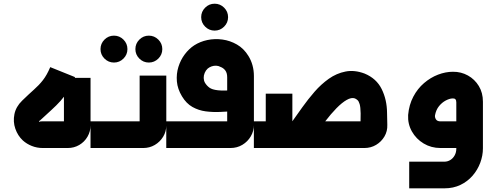

<svg xmlns="http://www.w3.org/2000/svg" viewBox="-20 -811 2722 1052"><path d="M214.3 0Q182.8 0 154.5 -11.2Q126.3 -22.3 104.9 -41.7Q77.4 -67.4 64 -105.7Q50.7 -144 59 -185.3Q67.3 -226.5 101.2 -259.4Q138.9 -295.9 166.3 -320.2Q193.8 -344.4 215.2 -371.8Q236.7 -399.2 255.3 -443.2L391.3 -388.4Q372.9 -345.3 353.4 -314.2Q334 -283.1 311.8 -258.4Q289.7 -233.7 262 -208.6Q234.3 -183.6 199.8 -151.5Q193.7 -147.8 193.5 -145.7Q193.4 -143.6 195.7 -143.7Q199.1 -146.1 209.2 -146.1H347.5Q343.1 -141.7 338.9 -137.5Q334.8 -133.3 330.3 -128.9V-384.2H476.1V-125.2Q476.1 -90.5 459.4 -62Q442.8 -33.4 414.3 -16.7Q385.9 0 351.2 0Z M604.5 -468.3Q574.2 -468.3 552.4 -490Q530.7 -511.7 530.7 -542Q530.7 -572.3 552.4 -594Q574.2 -615.7 604.5 -615.7Q634.7 -615.7 656.5 -594Q678.2 -572.3 678.2 -542Q678.2 -511.7 656.5 -490Q634.7 -468.3 604.5 -468.3ZM795.5 -468.3Q765.3 -468.3 743.5 -490Q721.8 -511.7 721.8 -542Q721.8 -572.3 743.5 -594Q765.3 -615.7 795.5 -615.7Q825.8 -615.7 847.6 -594Q869.3 -572.3 869.3 -542Q869.3 -511.7 847.6 -490Q825.8 -468.3 795.5 -468.3Z M476 0V-146.1H762Q757.9 -141.7 753.6 -137.4Q749.3 -133 745.1 -128.6V-396.9H891.2V-124.9Q891.2 -90.3 873.9 -61.8Q856.5 -33.4 828 -16.7Q799.4 0 765 0Z M1156 -643.3Q1125.7 -643.3 1104 -665Q1082.3 -686.7 1082.3 -717Q1082.3 -747.3 1104 -769Q1125.7 -790.7 1156 -790.7Q1186.3 -790.7 1208 -769Q1229.7 -747.3 1229.7 -717Q1229.7 -686.7 1208 -665Q1186.3 -643.3 1156 -643.3Z M891 0V-146.1H1242Q1237.6 -141.7 1233.4 -137.5Q1229.3 -133.3 1224.8 -128.9V-387.3Q1224.8 -411.5 1214.3 -425.2Q1203.7 -438.9 1188.3 -444.3Q1177.5 -450.5 1164.8 -451Q1152.2 -451.6 1140 -447.5Q1127.8 -443.4 1118 -435.3Q1107.5 -425.7 1101.6 -411.7Q1095.7 -397.6 1096.1 -383.7Q1096.4 -369.7 1102.9 -357.8Q1112.6 -341.6 1127.5 -330.7Q1142.3 -319.8 1174.3 -316.3Q1206.2 -312.7 1264.8 -317.5V-201.9Q1227.3 -199.6 1186.5 -197.7Q1145.7 -195.8 1106.8 -200.9Q1067.9 -206.1 1034.4 -224.9Q1000.9 -243.7 977.1 -283.2Q952.8 -323.4 949.2 -364.7Q945.6 -406.1 957.4 -444.2Q969.3 -482.4 992.2 -513Q1015.2 -543.7 1044.2 -562.6Q1076.3 -583.2 1116.4 -591.7Q1156.6 -600.1 1198.6 -594.4Q1240.5 -588.7 1278.2 -567.1Q1315.8 -545.5 1341.1 -504.5Q1355.7 -481.2 1363.5 -453Q1371.2 -424.8 1371.2 -394.5V-127.2Q1371.2 -93.1 1354.1 -64Q1337.1 -34.9 1308 -17.5Q1278.9 0 1243 0Z M1436.1 -85.9V-297.9H1581.9V-85.9ZM1371 0V-146.1H1596.9V0ZM1555.9 0V-146.1H1972.8Q1968.4 -141.7 1964.1 -137.5Q1959.8 -133.3 1955.3 -128.9L1956 -190.2Q1955.3 -224.6 1950.6 -240.4Q1945.9 -256.3 1938.8 -262.5Q1931.6 -268.8 1924.2 -271.9Q1905.5 -278.3 1879.6 -263.5Q1853.7 -248.8 1823.4 -217.9Q1793.2 -187.1 1760.8 -144.7Q1728.4 -102.3 1696 -53.6L1579.8 -143.6Q1605.6 -180 1636.6 -223.4Q1667.5 -266.8 1703.4 -308.2Q1739.4 -349.5 1781.6 -379.4Q1823.8 -409.3 1873 -419Q1922.1 -428.8 1977.8 -407.9Q2042.8 -380.9 2071.4 -322.8Q2100 -264.7 2100.7 -193.6L2102.1 -127.6Q2103.6 -92.3 2086.5 -63.3Q2069.5 -34.4 2040.7 -17.2Q2011.9 0 1976.5 0Z M2222.1 220.9V74.8H2415.1Q2432.6 74.8 2447.5 65.6Q2462.4 56.4 2471.3 40Q2480.2 23.7 2480.2 3.6V-250.3Q2480.2 -262.3 2475 -267.3Q2469.8 -272.4 2459.2 -271.7Q2442.6 -271 2422.1 -260.2Q2401.7 -249.4 2385.4 -229.4Q2369.2 -209.4 2363.5 -179.4Q2361.8 -167.8 2368.7 -156.9Q2375.7 -146.1 2393.1 -146.1H2529.5V0H2393.1Q2342.7 0 2301.4 -24.7Q2260.2 -49.4 2236.8 -90.8Q2213.5 -132.3 2216.2 -181.1Q2221.2 -237 2244.5 -281.1Q2267.7 -325.3 2303.3 -355.7Q2338.8 -386.2 2380.1 -402Q2421.4 -417.8 2461.8 -417.8Q2506.7 -418.1 2543.9 -397.3Q2581.1 -376.6 2603.6 -339.6Q2626 -302.7 2626 -253.9V1.7Q2626 41.5 2611.4 80.8Q2596.7 120.1 2569.4 151.6Q2542 183.2 2503.1 202Q2464.1 220.9 2415.1 220.9Z"/></svg>

Font: Mada
Style: Regular
Weight: 400
Designer: Khaled Hosny
Version: Version 1.5